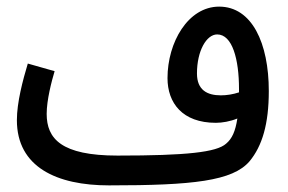

<svg xmlns="http://www.w3.org/2000/svg" viewBox="-20 -539 869 580"><path d="M309 21H310C562 21 683 8 734 -52C772 -98 792 -164 792 -264C792 -409 741 -519 642 -519C548 -519 486 -411 486 -303C486 -228 531 -168 632 -168C651 -168 675 -172 697 -181C691 -142 681 -120 663 -105C634 -79 544 -69 335 -69C165 -69 121 -120 121 -195C121 -237 136 -294 145 -324L64 -347C49 -297 31 -230 31 -176C31 -34 152 21 309 21ZM575 -317C575 -386 604 -435 636 -435C682 -435 702 -360 702 -270C702 -267 702 -263 702 -260C684 -254 665 -251 647 -251C606 -251 575 -267 575 -317Z"/></svg>

Font: Noto Sans Arabic ExtCond Med
Style: Regular
Weight: 500
Width: 2
Designer: Monotype Design Team, Nadine Chahine, Nizar Qandah and Khaled Hosny
Foundry: Monotype Imaging Inc.
Version: Version 2.012